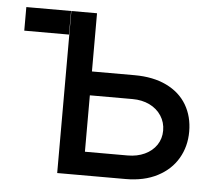

<svg xmlns="http://www.w3.org/2000/svg" viewBox="-44 -578 711 626"><g transform="rotate(5 312.0 -265.0)"><path d="M164.1 -453.1H17.6V-530.3H164.1ZM582 -171.9Q582 -123.5 559.3 -84.5Q536.6 -45.4 492.9 -22.7Q449.2 0 388.7 0H165V-530.3H249V-339.8H388.7Q449.7 -339.8 493.4 -318.6Q537.1 -297.4 559.6 -259.3Q582 -221.2 582 -171.9ZM388.7 -77.1Q419.9 -77.1 444.6 -88.6Q469.2 -100.1 483.2 -120.8Q497.1 -141.6 497.1 -168Q497.1 -194.8 483.2 -216.3Q469.2 -237.8 444.6 -249.8Q419.9 -261.7 388.7 -261.7H249V-77.1Z"/></g></svg>

Font: Pretendard Std
Style: Regular
Weight: 400
Designer: Base glyphs from Inter by Rasmus Andersson; Hangeul glyphs from Noto Sans CJK(Source Han Sans) by Jang Soo-young and Kan
Foundry: Kil Hyung-jin
Version: Version 1.309